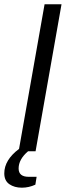

<svg xmlns="http://www.w3.org/2000/svg" viewBox="-42 -706 322 896"><path d="M60.1 169.9Q25.4 169.9 1.7 153.6Q-22 137.2 -22 103Q-22 40.5 46.9 -11.2L166 -686H245.1L124 0H88.9Q44.9 37.6 44.9 80.1Q44.9 119.1 91.8 119.1H128.9L123 155.8Q92.3 169.9 60.1 169.9Z"/></svg>

Font: Archivo Light
Style: Italic
Weight: 300
Italic angle: -10°
Designer: Hector Gatti
Foundry: Omnibus-Type
Version: Version 2.001